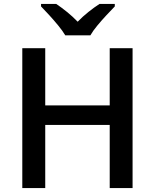

<svg xmlns="http://www.w3.org/2000/svg" viewBox="-20 -960 791 980"><path d="M656.7 0H540V-322.3H210.9V0H93.8V-713.9H210.9V-421.9H540V-713.9H656.7ZM313 -779.8Q299.8 -802.2 277.6 -829.3Q255.4 -856.4 231.7 -882.3Q208 -908.2 189.5 -927.2V-939.9H267.1Q293 -922.4 321.8 -899.2Q350.6 -876 376.5 -849.1Q402.3 -876 431.9 -899.4Q461.4 -922.9 487.8 -939.9H565.9V-927.2Q547.4 -908.2 523.2 -882.3Q499 -856.4 476.6 -829.3Q454.1 -802.2 441.4 -779.8Z"/></svg>

Font: Open Sans SemiBold
Style: Regular
Weight: 600
Designer: Monotype Design Team
Foundry: Monotype Imaging Inc.
Version: Version 3.003; ttfautohint (v1.8.4)